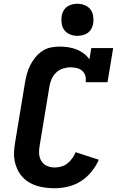

<svg xmlns="http://www.w3.org/2000/svg" viewBox="-20 -990 640 1018"><path d="M270 8Q245 8 221 5Q197 2 174.5 -5Q152 -12 132 -24.5Q112 -37 97 -54Q82 -71 72 -92.5Q62 -114 57.5 -137.5Q53 -161 54.5 -185.5Q56 -210 60 -234L112 -549Q116 -572 122 -595.5Q128 -619 139 -641.5Q150 -664 166 -684Q182 -704 203 -718.5Q224 -733 248 -738Q272 -743 296 -743Q319 -743 342 -739.5Q365 -736 385.5 -728Q406 -720 424 -706.5Q442 -693 454 -675L464 -735H580L550 -554H434Q437 -571 432.5 -587.5Q428 -604 416 -614.5Q404 -625 387.5 -629Q371 -633 354 -633Q334 -633 313.5 -626.5Q293 -620 277.5 -605Q262 -590 253.5 -570.5Q245 -551 242 -531L190 -216Q186 -195 187.5 -174Q189 -153 199.5 -136Q210 -119 229 -110.5Q248 -102 270 -102Q287 -102 305 -107Q323 -112 337.5 -123.5Q352 -135 363 -150.5Q374 -166 381 -183L504 -143Q489 -109 464.5 -79Q440 -49 408.5 -29Q377 -9 341 -0.5Q305 8 270 8ZM390 -800Q370 -800 351.5 -807.5Q333 -815 321.5 -830Q310 -845 307 -865Q304 -885 307 -906Q309 -920 316.5 -933Q324 -946 336 -954.5Q348 -963 362 -966.5Q376 -970 390 -970Q411 -970 429.5 -962.5Q448 -955 459.5 -940Q471 -925 474 -905Q477 -885 474 -864Q471 -850 464 -837Q457 -824 445 -815.5Q433 -807 418.5 -803.5Q404 -800 390 -800Z"/></svg>

Font: Iosevka Slab XBdEx
Style: Italic
Weight: 800
Width: 7
Italic angle: -9°
Monospace: yes
Designer: Belleve Invis
Foundry: Belleve Invis
Version: Version 11.1.1; ttfautohint (v1.8.3)